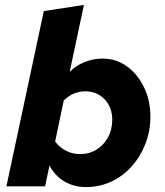

<svg xmlns="http://www.w3.org/2000/svg" viewBox="-20 -757 671 780"><path d="M330 3Q281 3 243 -19Q205 -41 181 -84L163 0H6L158 -712L321 -737L263 -465Q289 -491 324 -505Q359 -519 397 -519Q452 -519 495.5 -487.5Q539 -456 565 -402.5Q591 -349 591 -283Q591 -224 570.5 -172Q550 -120 514.5 -80.5Q479 -41 431.5 -19Q384 3 330 3ZM305 -131Q343 -131 372.5 -149.5Q402 -168 419 -199.5Q436 -231 436 -270Q436 -321 405 -353.5Q374 -386 327 -386Q302 -386 280.5 -377Q259 -368 239 -349L204 -182Q221 -159 247.5 -145Q274 -131 305 -131Z"/></svg>

Font: Red Hat Text
Style: Italic
Weight: 300
Italic angle: -12°
Designer: Pentagram, MCKL
Foundry: Pentagram, MCKL
Version: Version 1.023